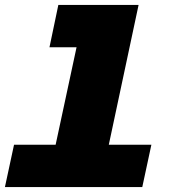

<svg xmlns="http://www.w3.org/2000/svg" viewBox="-33 -760 703 780"><path d="M24 -172H193L278 -568H168L204 -740H530L409 -172H582L545 0H-13Z"/></svg>

Font: Azeret Mono Black
Style: Italic
Weight: 900
Italic angle: -12°
Designer: Martin Vácha
Foundry: Displaay
Version: Version 1.000; Glyphs 3.0.3, build 3074